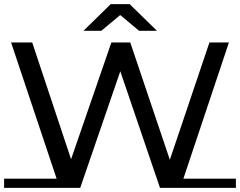

<svg xmlns="http://www.w3.org/2000/svg" viewBox="-22 -907 1170 936"><path d="M369 9 266 0 32 -700H135L350 -54H298L521 -700H613L831 -54H781L999 -700H1094L860 0L758 9L551 -599H578ZM-2 9V-36H369V9ZM758 9V-36H1128V9ZM385 -757 518 -887H610L743 -757H656L524 -867H604L472 -757Z"/></svg>

Font: Montserrat Underline Thin Medium
Style: Regular
Weight: 500
Version: Version 9.000